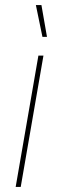

<svg xmlns="http://www.w3.org/2000/svg" viewBox="-20 -740 234 760"><path d="M42 0H62L152 -520H132ZM148 -594H166L144 -720H122Z"/></svg>

Font: Fixel Text 20240404 Thin
Style: Italic
Weight: 100
Width: 4
Italic angle: -10°
Designer: AlfaBravo + MacPaw
Foundry: Kyrylo Tkachov, Marchela Mozhyna, Serhii Makarenko, Maria Weinstein, Zakhar Kryvoshyya
Version: Version 1.211;Glyphs 3.2 (3225)